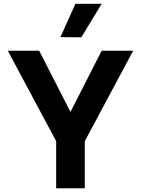

<svg xmlns="http://www.w3.org/2000/svg" viewBox="-20 -1013 758 1033"><path d="M436.2 0H282.2V-253.4L22 -740H190.8L383 -364.2H335.4L527 -740H696.4L436.2 -253.4ZM527 -992.6 417.4 -812.2 305.2 -813.2 385.8 -992.6Z"/></svg>

Font: Be Vietnam Pro Variable Thin
Style: Regular
Weight: 100
Designer: Lam Bao, Tony Le, Vietanh Nguyen
Foundry: Yellow Type Foundry
Version: Version 1.002